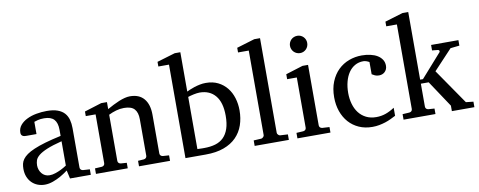

<svg xmlns="http://www.w3.org/2000/svg" viewBox="-64 -1035 3358 1345"><g transform="rotate(-10 1615.5 -362.5)"><path d="M331.1 -267.1Q263.7 -250 224.1 -233.4Q184.6 -216.8 164.3 -200Q144 -183.1 138.4 -165.8Q132.8 -148.4 132.8 -129.9Q132.8 -114.3 137.9 -99.4Q143.1 -84.5 152.6 -72.8Q162.1 -61 176 -54Q189.9 -46.9 208 -46.9Q228 -46.9 249.8 -54.2Q271.5 -61.5 289.6 -70.3Q310.5 -80.6 331.1 -94.2ZM344.2 0 331.1 -59.1Q304.7 -39.1 276.9 -23.4Q264.6 -16.6 251 -10.3Q237.3 -3.9 222.9 1.2Q208.5 6.3 193.6 9.3Q178.7 12.2 164.1 12.2Q136.7 12.2 113 2.9Q89.4 -6.3 71.8 -23.9Q54.2 -41.5 44.2 -66.4Q34.2 -91.3 34.2 -123Q34.2 -141.6 37.8 -158.2Q41.5 -174.8 52.7 -190.4Q64 -206.1 84.2 -220.5Q104.5 -234.9 137.5 -249Q170.4 -263.2 218 -277.1Q265.6 -291 331.1 -305.2V-348.1Q331.1 -398.4 308.6 -422.6Q286.1 -446.8 237.8 -446.8Q211.4 -446.8 192.9 -441.9Q174.3 -437 167 -434.1V-347.2H94.2Q87.4 -347.2 80.8 -348.1Q74.2 -349.1 68.8 -352.3Q63.5 -355.5 60.3 -361.1Q57.1 -366.7 57.1 -376Q57.1 -406.7 75.7 -429Q94.2 -451.2 124 -465.8Q153.8 -480.5 190.9 -487.3Q228 -494.1 265.1 -494.1Q311.5 -494.1 342 -482.9Q372.6 -471.7 390.4 -451.7Q408.2 -431.6 415.5 -404.3Q422.9 -377 422.9 -344.2V-64Q422.9 -54.7 429 -48.8Q435.1 -43 443.8 -42L492.2 -39.1V0Z M835 0V-39.1L877 -42Q885.7 -43 891.8 -48.8Q897.9 -54.7 897.9 -64V-324.2Q897.9 -371.6 876 -396.2Q854 -420.9 801.8 -420.9Q772.9 -420.9 745.1 -412.8Q717.3 -404.8 691.9 -392.1V-64Q691.9 -54.7 697.8 -48.8Q703.6 -43 712.9 -42L754.9 -39.1V0H528.8V-39.1L577.6 -42Q586.9 -43 592.8 -48.8Q598.6 -54.7 598.6 -64V-411.1H528.8V-443.8L650.9 -481.9H691.9V-432.1Q712.9 -443.8 734.6 -455.1Q756.3 -466.3 777.8 -475.1Q799.3 -483.9 819.3 -489Q839.4 -494.1 856.9 -494.1Q922.4 -494.1 956.5 -453.6Q990.7 -413.1 990.7 -339.8V-64Q990.7 -54.7 996.8 -48.8Q1002.9 -43 1011.7 -42L1055.7 -39.1V0Z M1596.7 -264.2Q1596.7 -207.5 1580.1 -159.4Q1563.5 -111.3 1528.6 -75.7Q1493.7 -40 1439.2 -20Q1384.8 0 1309.6 0H1165.5V-665H1089.8V-698.2L1218.8 -736.8H1258.8V-457Q1267.6 -460.9 1281.7 -467.3Q1295.9 -473.6 1314.2 -479.5Q1332.5 -485.4 1353.5 -489.7Q1374.5 -494.1 1396.5 -494.1Q1445.8 -494.1 1483.2 -475.6Q1520.5 -457 1545.9 -425.3Q1571.3 -393.6 1584 -351.8Q1596.7 -310.1 1596.7 -264.2ZM1494.6 -244.1Q1494.6 -338.4 1454.3 -386.7Q1414.1 -435.1 1341.8 -435.1Q1333.5 -435.1 1322.3 -433.6Q1311 -432.1 1299.6 -429.7Q1288.1 -427.2 1277.1 -424.3Q1266.1 -421.4 1258.8 -418.9V-47.9Q1267.1 -47.4 1275.9 -47.4Q1283.2 -46.9 1291.5 -46.9H1307.6Q1352.1 -46.9 1386.7 -57.1Q1421.4 -67.4 1445.3 -90.8Q1469.2 -114.3 1481.9 -151.9Q1494.6 -189.5 1494.6 -244.1Z M1657.7 0V-39.1L1710.9 -42Q1717.8 -42 1725.3 -49.1Q1732.9 -56.2 1732.9 -63V-665H1656.7V-698.2L1784.7 -736.8H1825.7V-63Q1825.7 -56.2 1832.8 -49.1Q1839.8 -42 1846.7 -42L1900.9 -39.1V0Z M1961.9 0V-39.1L2010.7 -42Q2020 -43 2025.9 -48.8Q2031.7 -54.7 2031.7 -64V-420.9H1962.9V-456.1L2085 -494.1H2124.5V-64Q2124.5 -54.7 2130.6 -48.8Q2136.7 -43 2145.5 -42L2196.8 -39.1V0ZM2145.5 -647Q2145.5 -634.3 2140.9 -622.8Q2136.2 -611.3 2127.9 -603Q2119.6 -594.7 2108.6 -589.8Q2097.7 -585 2085 -585Q2072.3 -585 2060.8 -589.8Q2049.3 -594.7 2041 -603Q2032.7 -611.3 2027.8 -622.8Q2022.9 -634.3 2022.9 -647Q2022.9 -659.7 2027.8 -670.9Q2032.7 -682.1 2041 -690.4Q2049.3 -698.7 2060.8 -703.4Q2072.3 -708 2085 -708Q2097.7 -708 2108.6 -703.4Q2119.6 -698.7 2127.9 -690.4Q2136.2 -682.1 2140.9 -670.9Q2145.5 -659.7 2145.5 -647Z M2663.1 -37.1Q2646 -28.3 2627.2 -19.3Q2608.4 -10.3 2587.2 -3.4Q2565.9 3.4 2542.7 7.8Q2519.5 12.2 2494.1 12.2Q2441.4 12.2 2399.2 -6.6Q2356.9 -25.4 2327.1 -58.8Q2297.4 -92.3 2281.2 -138.2Q2265.1 -184.1 2265.1 -237.8Q2265.1 -300.8 2284.7 -348.6Q2304.2 -396.5 2337.4 -429Q2370.6 -461.4 2414.3 -477.8Q2458 -494.1 2505.9 -494.1Q2538.6 -494.1 2567.1 -487.5Q2595.7 -481 2616.5 -468.3Q2637.2 -455.6 2649.2 -437Q2661.1 -418.5 2661.1 -394Q2661.1 -379.4 2656 -368.4Q2650.9 -357.4 2642.6 -349.9Q2634.3 -342.3 2623.8 -338.6Q2613.3 -335 2602.1 -335Q2585.4 -335 2573.2 -340.6Q2561 -346.2 2551.8 -352.1V-439Q2541.5 -444.8 2530.5 -448.5Q2519.5 -452.1 2509.8 -452.1Q2476.6 -452.1 2450 -437Q2423.3 -421.9 2405 -395Q2386.7 -368.2 2377 -331.3Q2367.2 -294.4 2367.2 -251Q2367.2 -209.5 2377.7 -172.9Q2388.2 -136.2 2408.9 -109.1Q2429.7 -82 2460.7 -66.4Q2491.7 -50.8 2532.7 -50.8Q2567.9 -50.8 2599.4 -61.8Q2630.9 -72.8 2663.1 -94.2Z M3060.5 0V-39.1L2935.5 -227.1H2879.9V-64Q2879.9 -54.7 2885.7 -48.8Q2891.6 -43 2900.9 -42L2943.8 -39.1V0H2716.8V-39.1L2765.6 -42Q2774.9 -43 2780.8 -48.8Q2786.6 -54.7 2786.6 -64V-665H2710.9V-698.2L2838.9 -736.8H2879.9V-255.9H2899.9L3046.9 -421.9Q3050.8 -426.8 3048.1 -432.4Q3045.4 -438 3038.6 -439L2997.6 -442.9V-481.9H3191.9V-442.9L3127.9 -436L2995.6 -294.9L3168 -44.9L3220.7 -39.1V0Z"/></g></svg>

Font: BabelStone Ogham
Style: Regular
Weight: 400
Designer: Andrew West
Foundry: BabelStone
Version: Version 2.02 March 14, 2022